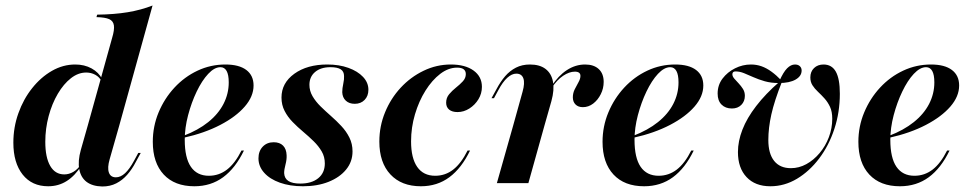

<svg xmlns="http://www.w3.org/2000/svg" viewBox="-20 -661 3509 693"><path d="M154 11.3Q95.2 11.3 61.7 -31Q28.2 -73.4 28.2 -146Q28.2 -201.6 46.4 -252.4Q64.5 -303.2 96 -342.7Q127.4 -382.3 167.3 -405.2Q207.3 -428.2 251.6 -428.2Q284.7 -428.2 310.5 -414.1Q336.3 -400 349.2 -375L346.8 -367.7Q338.7 -383.1 323.8 -391.1Q308.9 -399.2 291.1 -399.2Q262.1 -399.2 235.9 -378.6Q209.7 -358.1 188.7 -322.6Q167.7 -287.1 155.6 -241.9Q143.5 -196.8 143.5 -149.2Q143.5 -92.7 161.3 -62.1Q179 -31.5 212.1 -31.5Q229 -31.5 244.8 -40.7Q260.5 -50 271.8 -66.9L274.2 -63.7Q250.8 -26.6 221 -7.7Q191.1 11.3 154 11.3ZM296.8 -208.1 384.7 -524.2Q393.5 -553.2 391.1 -569.4Q388.7 -585.5 374.2 -591.9Q359.7 -598.4 328.2 -599.2L330.6 -608.1Q392.7 -608.9 441.1 -616.9Q489.5 -625 530.6 -641.1L410.5 -208.1ZM375.8 -86.3Q366.9 -55.6 373 -38.3Q379 -21 398.4 -21Q415.3 -21 431.5 -35.9Q447.6 -50.8 463.7 -80.6L479 -108.9H487.9L469.4 -75Q456.5 -50 439.1 -30.2Q421.8 -10.5 399.6 0.8Q377.4 12.1 349.2 12.1Q313.7 11.3 292.7 -4.4Q271.8 -20.2 266.1 -50Q260.5 -79.8 271.8 -120.2L296.8 -208.1H410.5Z M681.5 11.3Q610.5 11.3 571 -31Q531.5 -73.4 531.5 -149.2Q531.5 -204.8 552.4 -255.2Q573.4 -305.6 609.7 -344.8Q646 -383.9 693.1 -406Q740.3 -428.2 793.5 -428.2Q842.7 -428.2 869 -408.5Q895.2 -388.7 895.2 -352.4Q895.2 -312.9 863.3 -276.2Q831.5 -239.5 775 -210.1Q718.5 -180.6 642.7 -163.7V-171Q695.2 -191.1 731.5 -220.2Q767.7 -249.2 786.7 -285.9Q805.6 -322.6 805.6 -363.7Q805.6 -391.1 798 -404.8Q790.3 -418.5 775.8 -418.5Q754 -418.5 731.5 -394.4Q708.9 -370.2 689.9 -330.6Q671 -291.1 658.9 -245.2Q646.8 -199.2 646.8 -156.5Q646.8 -91.1 669 -58.9Q691.1 -26.6 733.9 -26.6Q770.2 -26.6 799.2 -48.8Q828.2 -71 851.6 -117.7H860.5Q829.8 -54 785.5 -21.4Q741.1 11.3 681.5 11.3Z M1073.4 11.3Q1026.6 11.3 990.3 -1.6Q954 -14.5 933.5 -37.5Q912.9 -60.5 912.9 -89.5Q912.9 -115.3 928.2 -131.5Q943.5 -147.6 967.7 -147.6Q989.5 -147.6 1001.6 -135.5Q1013.7 -123.4 1014.5 -100.8Q1015.3 -85.5 1010.5 -67.3Q1005.6 -49.2 1005.6 -36.3Q1006.5 -16.9 1021 -7.7Q1035.5 1.6 1063.7 1.6Q1104.8 1.6 1128.6 -17.7Q1152.4 -37.1 1152.4 -71Q1152.4 -95.2 1141.1 -114.5Q1129.8 -133.9 1112.1 -151.2Q1094.4 -168.5 1074.2 -185.5Q1054 -202.4 1036.3 -220.6Q1018.5 -238.7 1007.3 -260.5Q996 -282.3 996 -308.9Q996 -361.3 1042.3 -394.8Q1088.7 -428.2 1161.3 -428.2Q1204 -428.2 1237.5 -416.1Q1271 -404 1290.3 -383.5Q1309.7 -362.9 1309.7 -337.1Q1309.7 -314.5 1296 -300.4Q1282.3 -286.3 1260.5 -286.3Q1240.3 -286.3 1228.2 -297.6Q1216.1 -308.9 1215.3 -328.2Q1215.3 -341.9 1219 -358.9Q1222.6 -375.8 1221.8 -386.3Q1221.8 -403.2 1209.7 -410.9Q1197.6 -418.5 1172.6 -418.5Q1137.9 -418.5 1117.3 -401.2Q1096.8 -383.9 1096.8 -354.8Q1096.8 -333.1 1108.1 -313.7Q1119.4 -294.4 1137.1 -277Q1154.8 -259.7 1174.6 -242.3Q1194.4 -225 1212.1 -206Q1229.8 -187.1 1241.1 -164.5Q1252.4 -141.9 1252.4 -114.5Q1252.4 -77.4 1229.4 -49.2Q1206.5 -21 1166.1 -4.8Q1125.8 11.3 1073.4 11.3Z M1499.2 11.3Q1429 11.3 1389.1 -31.5Q1349.2 -74.2 1349.2 -150Q1349.2 -205.6 1369.8 -255.6Q1390.3 -305.6 1426.2 -344.4Q1462.1 -383.1 1508.9 -405.6Q1555.6 -428.2 1607.3 -428.2Q1658.9 -428.2 1689.1 -406.5Q1719.4 -384.7 1719.4 -347.6Q1719.4 -323.4 1706.9 -302.8Q1694.4 -282.3 1674.2 -269.4Q1654 -256.5 1631.5 -256.5Q1612.1 -256.5 1601.2 -265.3Q1590.3 -274.2 1590.3 -290.3Q1590.3 -308.1 1601.2 -321Q1612.1 -333.9 1625.8 -344.8Q1639.5 -355.6 1650.4 -367.3Q1661.3 -379 1661.3 -393.5Q1661.3 -416.9 1629.8 -416.9Q1598.4 -416.9 1569 -394.4Q1539.5 -371.8 1515.7 -333.9Q1491.9 -296 1477.8 -248.4Q1463.7 -200.8 1463.7 -150.8Q1463.7 -90.3 1485.9 -58.5Q1508.1 -26.6 1550.8 -26.6Q1587.1 -26.6 1615.7 -48.8Q1644.4 -71 1667.7 -117.7H1676.6Q1646 -54 1602 -21.4Q1558.1 11.3 1499.2 11.3Z M1832.3 -208.1 1866.1 -329.8Q1875 -361.3 1869 -378.2Q1862.9 -395.2 1843.5 -395.2Q1827.4 -395.2 1810.9 -380.2Q1794.4 -365.3 1778.2 -334.7L1762.9 -306.5H1754L1772.6 -340.3Q1786.3 -366.1 1803.2 -385.9Q1820.2 -405.6 1842.3 -416.9Q1864.5 -428.2 1892.7 -428.2Q1928.2 -428.2 1949.2 -412.1Q1970.2 -396 1975.8 -366.5Q1981.5 -337.1 1970.2 -296L1945.2 -208.1ZM1773.4 0 1832.3 -208.1H1945.2L1887.1 0ZM2083.9 -274.2Q2066.9 -274.2 2057.3 -283.9Q2047.6 -293.5 2047.6 -309.7Q2047.6 -325 2054.4 -338.7Q2061.3 -352.4 2068.1 -364.5Q2075 -376.6 2075 -387.1Q2075 -402.4 2054.8 -402.4Q2034.7 -402.4 2012.5 -387.5Q1990.3 -372.6 1971.8 -344.4L1970.2 -349.2Q1995.2 -387.9 2026.2 -408.1Q2057.3 -428.2 2091.9 -428.2Q2123.4 -428.2 2141.1 -411.7Q2158.9 -395.2 2158.9 -365.3Q2158.9 -341.9 2148.4 -321Q2137.9 -300 2121 -287.1Q2104 -274.2 2083.9 -274.2Z M2304.8 11.3Q2233.9 11.3 2194.4 -31Q2154.8 -73.4 2154.8 -149.2Q2154.8 -204.8 2175.8 -255.2Q2196.8 -305.6 2233.1 -344.8Q2269.4 -383.9 2316.5 -406Q2363.7 -428.2 2416.9 -428.2Q2466.1 -428.2 2492.3 -408.5Q2518.5 -388.7 2518.5 -352.4Q2518.5 -312.9 2486.7 -276.2Q2454.8 -239.5 2398.4 -210.1Q2341.9 -180.6 2266.1 -163.7V-171Q2318.5 -191.1 2354.8 -220.2Q2391.1 -249.2 2410.1 -285.9Q2429 -322.6 2429 -363.7Q2429 -391.1 2421.4 -404.8Q2413.7 -418.5 2399.2 -418.5Q2377.4 -418.5 2354.8 -394.4Q2332.3 -370.2 2313.3 -330.6Q2294.4 -291.1 2282.3 -245.2Q2270.2 -199.2 2270.2 -156.5Q2270.2 -91.1 2292.3 -58.9Q2314.5 -26.6 2357.3 -26.6Q2393.5 -26.6 2422.6 -48.8Q2451.6 -71 2475 -117.7H2483.9Q2453.2 -54 2408.9 -21.4Q2364.5 11.3 2304.8 11.3Z M2760.5 11.3Q2705.6 11.3 2674.6 -21.8Q2643.5 -54.8 2643.5 -112.1Q2643.5 -151.6 2659.7 -193.1Q2675.8 -234.7 2709.3 -278.2Q2742.7 -321.8 2793.5 -366.1H2802.4Q2775 -296.8 2764.1 -248Q2753.2 -199.2 2753.2 -155.6Q2753.2 -106.5 2774.2 -80.2Q2795.2 -54 2834.7 -54Q2863.7 -54 2890.3 -68.5Q2916.9 -83.1 2938.3 -108.5Q2959.7 -133.9 2971.8 -166.1Q2983.9 -198.4 2983.9 -232.3Q2983.9 -258.1 2975.8 -275.4Q2967.7 -292.7 2956 -305.6Q2944.4 -318.5 2932.3 -329.8Q2920.2 -341.1 2912.5 -353.2Q2904.8 -365.3 2904.8 -381.5Q2904.8 -402.4 2918.1 -415.3Q2931.5 -428.2 2952.4 -428.2Q2982.3 -428.2 2996.8 -402.4Q3011.3 -376.6 3011.3 -322.6Q3011.3 -255.6 2991.5 -195.6Q2971.8 -135.5 2936.7 -89.1Q2901.6 -42.7 2856.5 -15.7Q2811.3 11.3 2760.5 11.3ZM2621.8 -269.4Q2598.4 -269.4 2584.3 -283.5Q2570.2 -297.6 2570.2 -323.4Q2570.2 -354 2587.9 -377.4Q2605.6 -400.8 2633.1 -414.5Q2660.5 -428.2 2690.3 -428.2Q2710.5 -428.2 2728.6 -421.8Q2746.8 -415.3 2764.5 -402.4Q2782.3 -389.5 2800 -371L2792.7 -367.7Q2807.3 -400.8 2821 -414.5Q2834.7 -428.2 2849.2 -428.2Q2860.5 -428.2 2866.9 -422.2Q2873.4 -416.1 2873.4 -406.5Q2873.4 -386.3 2851.6 -373.8Q2829.8 -361.3 2791.1 -361.3Q2762.9 -361.3 2740.3 -367.7Q2717.7 -374.2 2699.6 -382.3Q2681.5 -390.3 2665.7 -396.8Q2650 -403.2 2634.7 -403.2Q2623.4 -403.2 2623.4 -392.7Q2623.4 -385.5 2630.2 -377.4Q2637.1 -369.4 2646 -360.1Q2654.8 -350.8 2661.7 -339.9Q2668.5 -329 2668.5 -315.3Q2668.5 -295.2 2655.6 -282.3Q2642.7 -269.4 2621.8 -269.4Z M3228.2 11.3Q3157.3 11.3 3117.7 -31Q3078.2 -73.4 3078.2 -149.2Q3078.2 -204.8 3099.2 -255.2Q3120.2 -305.6 3156.5 -344.8Q3192.7 -383.9 3239.9 -406Q3287.1 -428.2 3340.3 -428.2Q3389.5 -428.2 3415.7 -408.5Q3441.9 -388.7 3441.9 -352.4Q3441.9 -312.9 3410.1 -276.2Q3378.2 -239.5 3321.8 -210.1Q3265.3 -180.6 3189.5 -163.7V-171Q3241.9 -191.1 3278.2 -220.2Q3314.5 -249.2 3333.5 -285.9Q3352.4 -322.6 3352.4 -363.7Q3352.4 -391.1 3344.8 -404.8Q3337.1 -418.5 3322.6 -418.5Q3300.8 -418.5 3278.2 -394.4Q3255.6 -370.2 3236.7 -330.6Q3217.7 -291.1 3205.6 -245.2Q3193.5 -199.2 3193.5 -156.5Q3193.5 -91.1 3215.7 -58.9Q3237.9 -26.6 3280.6 -26.6Q3316.9 -26.6 3346 -48.8Q3375 -71 3398.4 -117.7H3407.3Q3376.6 -54 3332.3 -21.4Q3287.9 11.3 3228.2 11.3Z"/></svg>

Font: Playfair 144pt
Style: Bold Italic
Weight: 700
Italic angle: -15.6°
Designer: Claus Eggers Sørensen
Foundry: Claus Eggers Sørensen
Version: Version 2.203